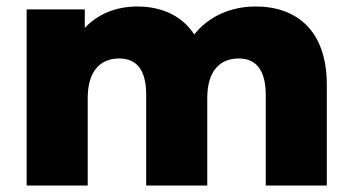

<svg xmlns="http://www.w3.org/2000/svg" viewBox="-20 -571 1085 591"><path d="M767 -551C688 -551 621 -519 578 -465C540 -523 477 -551 403 -551C339 -551 282 -529 241 -485V-542H62V0H250V-269C250 -354 290 -391 347 -391C399 -391 430 -358 430 -279V0H618V-269C618 -354 658 -391 715 -391C766 -391 798 -358 798 -279V0H986V-310C986 -477 893 -551 767 -551Z"/></svg>

Font: Montserrat-Alt1 ExtBd
Style: Regular
Weight: 800
Designer: Differentunic
Foundry: Differentunic
Version: Version 7.222